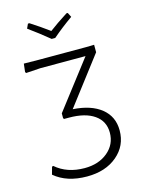

<svg xmlns="http://www.w3.org/2000/svg" viewBox="-125 -909 751 992"><g transform="rotate(-15 250.5 -413.0)"><path d="M337 -834 349 -810Q292 -770 241 -726H222Q166 -772 113 -810L124 -834H132Q182 -802 231 -766Q269 -795 330 -834ZM216 8Q108 8 42 -48L53 -88L60 -90Q121 -37 215 -37Q290 -37 338.5 -77.5Q387 -118 387 -181Q387 -242 338.5 -276Q290 -310 203 -310H177L173 -315V-341L368 -595H127L49 -590L45 -596L50 -640L129 -639H384L426 -640V-600L233 -347Q330 -341 384.5 -297Q439 -253 439 -179Q439 -97 377 -44.5Q315 8 216 8Z"/></g></svg>

Font: Alegreya Sans Light
Style: Regular
Weight: 300
Designer: Juan Pablo del Peral
Foundry: Huerta Tipografica
Version: Version 2.007